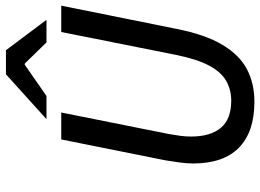

<svg xmlns="http://www.w3.org/2000/svg" viewBox="-138 -748 898 663"><g transform="rotate(-90 311.5 -417.0)"><path d="M291 12Q187 12 132.5 -41.5Q78 -95 78 -200Q78 -222 81.5 -246.5Q85 -271 89 -296L161 -655H254L180 -285Q176 -263 173.5 -244Q171 -225 171 -207Q171 -140 201 -104Q231 -68 295 -68Q332 -68 362.5 -85Q393 -102 415.5 -143.5Q438 -185 453 -259L532 -655H623L543 -258Q523 -157 487.5 -98Q452 -39 403 -13.5Q354 12 291 12ZM231 -706 386 -846H469L574 -706H496L423 -781H419L311 -706Z"/></g></svg>

Font: Source Sans 3 ExtraLight Medium
Style: Italic
Weight: 500
Italic angle: -11°
Version: Version 3.052;hotconv 1.1.0;makeotfexe 2.6.0